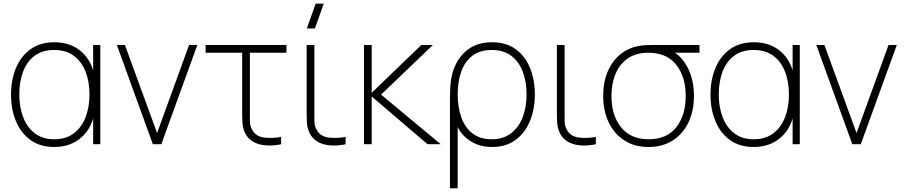

<svg xmlns="http://www.w3.org/2000/svg" viewBox="-20 -785 4921 1045"><path d="M275 15Q198.5 15 146.2 -22.8Q94 -60.5 67 -125Q40 -189.5 40 -270Q40 -350 66.8 -414.5Q93.5 -479 146 -517Q198.5 -555 276 -555Q367 -555 425.8 -501.5Q484.5 -448 497 -355L487 -328V-540H526V0H487V-214L497 -187Q484.5 -92.5 424.8 -38.8Q365 15 275 15ZM275 -27Q338.5 -27 381.2 -59Q424 -91 445.5 -146.2Q467 -201.5 467 -271Q467 -341.5 445.2 -396.2Q423.5 -451 380.8 -482Q338 -513 275 -513Q210.5 -513 168.2 -481.2Q126 -449.5 105.5 -394.8Q85 -340 85 -271Q85 -201.5 106.5 -146.2Q128 -91 170.2 -59Q212.5 -27 275 -27Z M858 0H812L616 -540H660L835 -61L1009 -540H1054Z M1415 5Q1380 0.5 1353.8 -16Q1327.5 -32.5 1313 -63Q1301 -89.5 1299.5 -116.8Q1298 -144 1298 -179V-498H1099V-540H1539V-498H1340V-179Q1340 -144 1340.2 -123Q1340.5 -102 1351 -81Q1362.5 -59.5 1379.2 -49.2Q1396 -39 1420 -36Q1442.5 -34 1466.2 -34.8Q1490 -35.5 1510 -40V0Q1494 3.5 1477.8 5.2Q1461.5 7 1445.5 7Q1429.5 7 1415 5Z M1766 5Q1731 0.5 1704.8 -16Q1678.5 -32.5 1664 -63Q1652 -89.5 1650.5 -116.8Q1649 -144 1649 -179V-540H1691V-179Q1691 -144 1691.2 -123Q1691.5 -102 1702 -81Q1713.5 -59.5 1730.2 -49.2Q1747 -39 1771 -36Q1793.5 -34 1817.2 -34.8Q1841 -35.5 1861 -40V0Q1845 3.5 1828.5 5.2Q1812 7 1796.2 7Q1780.5 7 1766 5ZM1650 -630H1694L1742 -765H1698Z M2003 0H1961V-540H2003V-280L2273 -540H2336L2054 -270L2379 0H2307L2003 -260Z M2471 240H2429V-241Q2429 -268 2429.8 -287Q2430.5 -306 2431 -317Q2435.5 -385.5 2463 -439.2Q2490.5 -493 2539.5 -524Q2588.5 -555 2658 -555Q2735 -555 2786.8 -517.2Q2838.5 -479.5 2864.8 -415Q2891 -350.5 2891 -271Q2891 -190 2864 -125.2Q2837 -60.5 2785.2 -22.8Q2733.5 15 2659 15Q2592.5 15 2543.8 -15Q2495 -45 2471 -93ZM2656 -27Q2718.5 -27 2760.8 -59Q2803 -91 2824.5 -146.2Q2846 -201.5 2846 -271Q2846 -340 2825.2 -394.8Q2804.5 -449.5 2762.5 -481.2Q2720.5 -513 2656 -513Q2593 -513 2552 -482.2Q2511 -451.5 2491 -397Q2471 -342.5 2471 -272Q2471 -202 2490.8 -146.5Q2510.5 -91 2551.5 -59Q2592.5 -27 2656 -27Z M3128 5Q3093 0.5 3066.8 -16Q3040.5 -32.5 3026 -63Q3014 -89.5 3012.5 -116.8Q3011 -144 3011 -179V-540H3053V-179Q3053 -144 3053.2 -123Q3053.5 -102 3064 -81Q3075.5 -59.5 3092.2 -49.2Q3109 -39 3133 -36Q3155.5 -34 3179.2 -34.8Q3203 -35.5 3223 -40V0Q3207 3.5 3190.5 5.2Q3174 7 3158.2 7Q3142.5 7 3128 5Z M3510 15Q3434 15 3378.5 -20.5Q3323 -56 3293 -118.8Q3263 -181.5 3263 -263Q3263 -338 3288 -396.5Q3313 -455 3359.2 -491.5Q3405.5 -528 3470 -537Q3488 -539.5 3510 -539.8Q3532 -540 3550 -540H3787V-498H3609L3631 -512Q3689.5 -482 3723.2 -416Q3757 -350 3757 -263Q3757 -181.5 3727 -118.8Q3697 -56 3641.5 -20.5Q3586 15 3510 15ZM3510 -27Q3609 -27 3660.5 -92.2Q3712 -157.5 3712 -263Q3712 -367.5 3660.5 -432.5Q3609 -497.5 3510 -498Q3443 -498.5 3398 -467.8Q3353 -437 3330.5 -383.8Q3308 -330.5 3308 -263Q3308 -156 3361 -91.5Q3414 -27 3510 -27Z M4082 15Q4005.5 15 3953.2 -22.8Q3901 -60.5 3874 -125Q3847 -189.5 3847 -270Q3847 -350 3873.8 -414.5Q3900.5 -479 3953 -517Q4005.5 -555 4083 -555Q4174 -555 4232.8 -501.5Q4291.5 -448 4304 -355L4294 -328V-540H4333V0H4294V-214L4304 -187Q4291.5 -92.5 4231.8 -38.8Q4172 15 4082 15ZM4082 -27Q4145.5 -27 4188.2 -59Q4231 -91 4252.5 -146.2Q4274 -201.5 4274 -271Q4274 -341.5 4252.2 -396.2Q4230.5 -451 4187.8 -482Q4145 -513 4082 -513Q4017.5 -513 3975.2 -481.2Q3933 -449.5 3912.5 -394.8Q3892 -340 3892 -271Q3892 -201.5 3913.5 -146.2Q3935 -91 3977.2 -59Q4019.5 -27 4082 -27Z M4665 0H4619L4423 -540H4467L4642 -61L4816 -540H4861Z"/></svg>

Font: Manrope Variable Light
Style: Regular
Weight: 200
Designer: Mikhail Sharanda
Foundry: Mikhail Sharanda
Version: Version 4.505